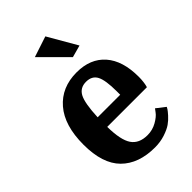

<svg xmlns="http://www.w3.org/2000/svg" viewBox="-224 -824 921 921"><g transform="rotate(-45 237.0 -363.5)"><path d="M290 -574 161 -703 267 -738 352 -591ZM263 11Q152 11 90.5 -50.5Q29 -112 29 -241Q29 -371 89 -440.5Q149 -510 251 -510Q344 -510 395.5 -451.5Q447 -393 447 -284Q447 -266 445 -250.5Q443 -235 441 -228L439 -221H170Q171 -131 196.5 -93.5Q222 -56 279 -56Q313 -56 342 -72.5Q371 -89 383 -106L395 -122L440 -87Q438 -83 434 -76.5Q430 -70 415 -53Q400 -36 381.5 -23Q363 -10 331 0.5Q299 11 263 11ZM170 -286H323V-309Q323 -385 307 -415.5Q291 -446 251 -446Q210 -446 192 -412Q174 -378 170 -286Z"/></g></svg>

Font: Arsenal
Style: Bold
Weight: 700
Designer: Andrij Shevchenko
Foundry: Stairsfor
Version: Version 2.001;PS 002.001;hotconv 1.0.88;makeotf.lib2.5.64775